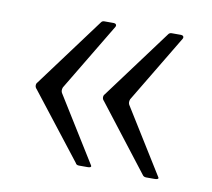

<svg xmlns="http://www.w3.org/2000/svg" viewBox="-52 -506 540 489"><g transform="rotate(10 218.0 -261.5)"><path d="M211 -81 212 -79Q212 -75 203 -75H181Q174 -75 172 -80L41 -248Q37 -252 37 -257Q37 -262 40 -265L172 -443Q174 -446 176 -447Q178 -448 181 -448H205Q209 -448 211 -445.5Q213 -443 211 -439L106 -264Q103 -256 106 -250ZM385 -81 386 -79Q386 -75 376 -75H355Q348 -75 345 -80L215 -248Q211 -252 211 -257Q211 -262 214 -265L346 -443Q349 -448 355 -448H379Q383 -448 385 -445.5Q387 -443 385 -439L280 -264Q277 -256 280 -250Z"/></g></svg>

Font: Libre Franklin Light
Style: Regular
Weight: 300
Designer: Pablo Impallari, Rodrigo Fuenzalida
Foundry: Impallari Type
Version: Version 1.002; ttfautohint (v1.5)